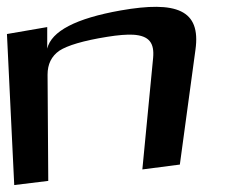

<svg xmlns="http://www.w3.org/2000/svg" viewBox="-75 -499 668 553"><path d="M273 -469C143 -446 73 -409 61 -359V-421L-55 -401L-34 34L64 22L62 -284C62 -314 73 -337 96 -353C119 -368 165 -382 234 -393C265 -398 290 -400 309 -399C355 -396 370 -375 366 -332L335 -11L443 -25L488 -356C504 -471 433 -497 273 -469Z"/></svg>

Font: Gamestation Warped
Style: Regular
Weight: 400
Designer: Jonas Hecksher
Foundry: Jonas Hecksher, Playtypeª, e-types AS
Version: Version 1.003